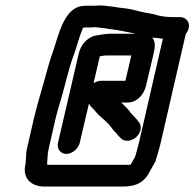

<svg xmlns="http://www.w3.org/2000/svg" viewBox="-20 -671 715 706"><path d="M159 -124 185 -238C191 -263 197 -282 205 -308C219 -357 234 -424 251 -468C263 -500 270 -533 283 -563C283 -565 285 -567 287 -570H305C312 -570 320 -570 327 -571C331 -571 335 -571 340 -570L357 -568C370 -567 379 -564 392 -563C414 -561 436 -555 455 -552L479 -547H388C368 -547 350 -543 330 -540C302 -533 278 -509 270 -476L193 -145C188 -124 203 -105 224 -105C245 -105 268 -124 273 -145L307 -290C314 -278 325 -269 334 -258C348 -241 372 -225 385 -208L398 -191C404 -186 409 -180 414 -173L423 -164C436 -149 462 -150 480 -166C499 -183 503 -209 490 -223L482 -233C473 -243 461 -254 454 -265C448 -273 435 -285 426 -294H449C483 -294 509 -322 517 -356L544 -470C551 -500 552 -517 540 -533C544 -532 548 -532 553 -532C562 -531 568 -530 574 -529H579L492 -151C490 -142 487 -130 483 -116C480 -105 478 -97 476 -93C471 -85 465 -74 461 -66C456 -65 452 -65 449 -65H161C159 -65 157 -65 154 -66H153C155 -85 154 -103 159 -124ZM643 -608H619C599 -608 579 -610 562 -614C547 -619 529 -622 512 -625C489 -629 468 -637 443 -640C408 -643 379 -651 341 -651C335 -650 329 -650 323 -650H304C297 -650 289 -650 282 -649C227 -642 203 -573 185 -513C176 -483 167 -461 157 -426C140 -361 120 -300 105 -237L79 -124C74 -102 77 -79 72 -59C65 -14 96 15 143 15H431C483 15 513 -2 533 -45C539 -56 548 -69 552 -79C556 -91 569 -136 572 -151L663 -546C669 -553 672 -560 674 -568C679 -589 664 -608 643 -608ZM370 -467H463L441 -374H354C343 -374 333 -371 324 -365L347 -464C355 -465 362 -467 370 -467Z"/></svg>

Font: Electronic
Style: ExBdIt
Weight: 800
Version: Version 1.011